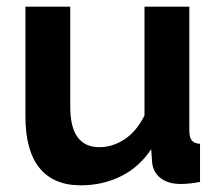

<svg xmlns="http://www.w3.org/2000/svg" viewBox="-20 -544 658 574"><path d="M432 -98 435 -56Q439 -27 461.5 -10.5Q484 6 520 6Q546 6 578 0V-114Q561 -115 553.5 -124Q546 -133 546 -154V-524H412V-199Q389 -152 353 -128Q317 -104 277 -104Q190 -104 190 -225V-524H56V-196Q56 -94 98 -42Q140 10 221 10Q288 10 342.5 -17.5Q397 -45 432 -98Z"/></svg>

Font: RT Raleway Bold
Style: Regular
Weight: 400
Designer: Matt McInerney, Pablo Impallari, Rodrigo Fuenzalida — Edited by Milan Moffatt in April 2016
Foundry: Matt McInerney, Pablo Impallari, Rodrigo Fuenzalida — Edited by Milan Moffatt in April 2016
Version: Version 3.001